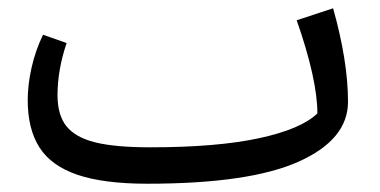

<svg xmlns="http://www.w3.org/2000/svg" viewBox="-20 -430 918 464"><path d="M821 -184Q821 -93 702 -39.5Q583 14 336 14Q231 14 167.5 -7.5Q104 -29 75.5 -73.5Q47 -118 47 -188Q47 -226 56.5 -267.5Q66 -309 84 -346L141 -326Q119 -261 119 -200Q119 -152 140.5 -125Q162 -98 210 -86Q258 -74 343 -74Q504 -74 606 -96Q708 -118 747 -156Q747 -238 697 -381L785 -410Q821 -282 821 -184Z"/></svg>

Font: FiraGO Book
Style: Italic
Weight: 350
Italic angle: -8°
Designer: bBox Type GmbH
Foundry: bBox Type GmbH
Version: Version 1.001